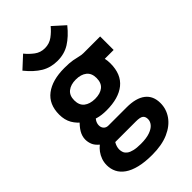

<svg xmlns="http://www.w3.org/2000/svg" viewBox="-276 -803 1085 1085"><g transform="rotate(-45 266.5 -260.5)"><path d="M256.3 199.7Q197.3 199.7 154.8 189.2Q112.3 178.7 85.2 159.7Q58.1 140.6 45.4 115Q32.7 89.4 32.7 59.1Q32.7 36.1 40 15.4Q47.4 -5.4 59.8 -22.2Q72.3 -39.1 87.4 -50.8Q64.9 -69.8 57.1 -89.4Q49.3 -108.9 49.3 -128.9Q49.3 -155.3 64 -180.4Q78.6 -205.6 109.9 -234.4L118.7 -199.2Q81.1 -227.1 63 -258.8Q44.9 -290.5 44.9 -333Q44.9 -415.5 100.1 -457.3Q155.3 -499 251.5 -499Q293.5 -499 317.4 -494.6Q341.3 -490.2 356.9 -486.1Q372.6 -481.9 387.7 -481.9H521V-374H414.6L435.5 -414.6Q454.6 -378.9 454.6 -333Q454.6 -246.6 401.6 -203.6Q348.6 -160.6 251.5 -160.6Q211.9 -160.6 182.6 -169.2Q153.3 -177.7 130.4 -190.9H192.9Q177.7 -176.3 168.9 -161.9Q160.2 -147.5 160.2 -131.3Q160.2 -114.7 170.4 -103.8Q180.7 -92.8 197.8 -92.8H343.3Q418 -92.8 457 -62.7Q496.1 -32.7 496.1 25.4Q496.1 73.2 468.3 113Q440.4 152.8 387 176.3Q333.5 199.7 256.3 199.7ZM254.4 110.4Q299.3 110.4 327.4 100.3Q355.5 90.3 368.9 74.2Q382.3 58.1 382.3 39.6Q382.3 20 370.6 10.3Q358.9 0.5 324.2 0.5H104L195.3 -46.4Q172.9 -22.5 159.2 0.7Q145.5 23.9 145.5 45.9Q145.5 59.1 150.1 70.6Q154.8 82 166.7 91.1Q178.7 100.1 200.2 105.2Q221.7 110.4 254.4 110.4ZM251.5 -252.4Q293.5 -252.4 317.1 -271.5Q340.8 -290.5 340.8 -330.1Q340.8 -368.7 316.7 -387.9Q292.5 -407.2 251.5 -407.2Q210.9 -407.2 186.5 -387.9Q162.1 -368.7 162.1 -330.1Q162.1 -291 186 -272Q210 -252.9 251.5 -252.4ZM253.9 -554.2Q199.2 -554.2 157 -579.6Q114.7 -605 73.7 -655.8L144.5 -721.2Q165.5 -695.3 192.1 -675.3Q218.8 -655.3 253.9 -655.3Q289.1 -655.3 316.7 -675.5Q344.2 -695.8 364.7 -721.2L434.6 -658.2Q393.6 -607.4 351.1 -580.8Q308.6 -554.2 253.9 -554.2Z"/></g></svg>

Font: Anaheim
Style: Bold
Weight: 700
Version: Version 2.001